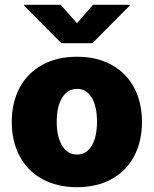

<svg xmlns="http://www.w3.org/2000/svg" viewBox="-20 -775 645 805"><path d="M29.3 -263.7Q29.3 -345.2 62.3 -407Q95.2 -468.8 157 -502.9Q218.8 -537.1 302.7 -537.1Q386.7 -537.1 448.2 -502.9Q509.8 -468.8 542.5 -407Q575.2 -345.2 575.2 -263.7Q575.2 -182.1 542.5 -120.4Q509.8 -58.6 448.2 -24.4Q386.7 9.8 302.7 9.8Q218.8 9.8 157 -24.4Q95.2 -58.6 62.3 -120.4Q29.3 -182.1 29.3 -263.7ZM386.7 -264.6Q386.7 -328.6 364.5 -365.5Q342.3 -402.3 303.7 -402.3Q263.7 -402.3 240.7 -365.5Q217.8 -328.6 217.8 -264.6Q217.8 -201.2 240.7 -164.1Q263.7 -127 303.7 -127Q342.3 -127 364.5 -164.1Q386.7 -201.2 386.7 -264.6ZM302.7 -677.7 370.1 -754.9H523.4V-751L367.2 -593.8H237.3L81.1 -751V-754.9H234.4Z"/></svg>

Font: Pretendard JP Black
Style: Regular
Weight: 900
Designer: Base glyphs from Inter by Rasmus Andersson; Hangeul glyphs from Noto Sans CJK(Source Han Sans) by Jang Soo-young and Kan
Foundry: Kil Hyung-jin
Version: Version 1.309